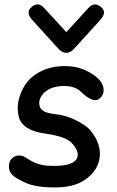

<svg xmlns="http://www.w3.org/2000/svg" viewBox="-20 -819 527 868"><path d="M279.8 -580.1Q261.7 -579.6 242.7 -600.1L126.5 -728Q97.2 -760.3 117.7 -782.2Q149.9 -815.9 179.2 -783.2L279.8 -673.8L379.9 -783.2Q409.7 -815.4 441.9 -782.2Q462.4 -760.7 432.6 -728L316.4 -600.1Q297.9 -579.6 279.8 -580.1ZM191.4 -70.3Q300.8 -63 325.2 -98.6Q344.7 -129.4 303.7 -173.3Q276.4 -202.6 179.7 -215.8Q79.6 -230.5 64.5 -293Q52.7 -341.8 72.3 -392.6Q93.3 -448.7 134.3 -478Q182.6 -513.2 246.1 -519Q317.4 -525.4 371.1 -499Q440.9 -464.8 447.8 -420.4Q452.1 -391.1 429.7 -373Q401.9 -350.1 345.2 -404.8Q316.9 -432.1 261.7 -430.2Q202.6 -427.2 174.3 -394Q150.4 -366.2 160.2 -335.9Q168.9 -309.6 228 -303.2Q274.4 -298.3 314 -279.8Q367.7 -254.9 388.7 -229.5Q438 -169.9 430.7 -108.4Q422.9 -45.4 362.3 -4.9Q313.5 27.8 232.4 28.3Q164.1 28.8 121.1 16.6Q94.7 9.3 56.6 -12.7Q22.5 -32.2 20.5 -61.5Q18.6 -93.8 41 -108.4Q68.4 -126.5 103.5 -102.5Q146.5 -73.2 191.4 -70.3Z"/></svg>

Font: Comic Relief
Style: Regular
Weight: 400
Designer: Jeff Davis
Foundry: Loudifier
Version: Version 1.0